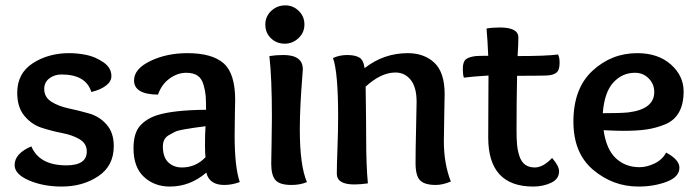

<svg xmlns="http://www.w3.org/2000/svg" viewBox="-20 -682 2593 712"><path d="M318.8 -340.8Q298.8 -405.8 208 -405.8Q182.1 -405.8 163.1 -391.4Q144 -377 144 -352.1Q144 -321.8 170.4 -304.9Q196.8 -288.1 234.9 -280Q272.9 -272 311 -261Q349.1 -250 375.5 -220Q401.9 -189.9 401.9 -140.1Q401.9 -66.9 344.5 -28.6Q287.1 9.8 209 9.8Q140.1 9.8 87.2 -13.2Q34.2 -36.1 34.2 -69.8Q34.2 -112.8 96.2 -139.2Q126 -68.8 226.1 -68.8Q301.8 -68.8 301.8 -120.1Q301.8 -149.9 275.4 -165.5Q249 -181.2 210.9 -188.5Q172.9 -195.8 135 -208Q97.2 -220.2 70.6 -252.2Q43.9 -284.2 43.9 -337.9Q43.9 -410.2 101.6 -447.5Q159.2 -484.9 236.8 -484.9Q267.1 -484.9 299.6 -478.5Q332 -472.2 362.5 -451.7Q393.1 -431.2 393.1 -399.9Q393.1 -379.9 373 -364.5Q353 -349.1 318.8 -340.8Z M740.2 -143.1Q740.2 -189 742.2 -213.9Q711.9 -210 698.5 -208Q685.1 -206.1 662.1 -202.1Q639.2 -198.2 628.7 -193.1Q618.2 -188 606.2 -180.9Q594.2 -173.8 589.1 -163.3Q584 -152.8 584 -139.2Q584 -99.1 604 -80.1Q624 -61 654.8 -61Q706.1 -61 742.2 -99.1Q740.2 -111.8 740.2 -143.1ZM744.1 -274.9Q744.1 -309.1 742.7 -327.1Q741.2 -345.2 734.6 -368.2Q728 -391.1 712.4 -401.6Q696.8 -412.1 670.9 -412.1Q638.2 -412.1 608.6 -390.6Q579.1 -369.1 565.9 -331.1Q477.1 -332 477.1 -383.8Q477.1 -426.8 537.6 -455.8Q598.1 -484.9 674.8 -484.9Q767.1 -484.9 809.6 -447Q852.1 -409.2 852.1 -311Q852.1 -308.1 851.1 -264.2Q850.1 -220.2 850.1 -178.2Q850.1 -64 869.1 -6.8Q839.8 3.9 812 3.9Q755.9 3.9 745.1 -42Q685.1 9.8 609.9 9.8Q552.2 9.8 513.7 -26.1Q475.1 -62 475.1 -131.8Q475.1 -188 499 -215.1Q522.9 -242.2 563 -254.9Q623 -273.9 744.1 -274.9Z M1031.2 -478Q1103 -478 1103 -424.8Q1103 -418.9 1100.1 -384.5Q1097.2 -350.1 1094.5 -299.1Q1091.8 -248 1091.8 -202.1Q1091.8 -67.9 1118.2 -6.8Q1093.3 3.9 1061 3.9Q1017.1 3.9 1001.5 -14.2Q985.8 -32.2 985.8 -75.2Q985.8 -90.8 987.1 -152.3Q988.3 -213.9 988.3 -247.1Q988.3 -392.1 979 -474.1Q1002.9 -478 1031.2 -478ZM1036.1 -520Q1005.9 -520 984.9 -540Q963.9 -560.1 963.9 -590.8Q963.9 -621.1 985.8 -641.6Q1007.8 -662.1 1038.1 -662.1Q1066.9 -662.1 1087.9 -641.6Q1108.9 -621.1 1108.9 -591.3Q1108.9 -561 1086.9 -540.5Q1064.9 -520 1036.1 -520Z M1332 -429.2Q1402.8 -484.9 1492.2 -484.9Q1553.2 -484.9 1591.1 -449Q1628.9 -413.1 1628.9 -333Q1628.9 -321.8 1627.4 -254.9Q1626 -188 1626 -157.2Q1626 -75.2 1651.9 -8.8Q1621.1 3.9 1596.2 3.9Q1555.2 3.9 1538.1 -12.9Q1521 -29.8 1521 -77.1Q1521 -128.9 1522.9 -202.4Q1524.9 -275.9 1524.9 -304.2Q1524.9 -358.9 1502.9 -386Q1481 -413.1 1446.3 -413.1Q1393.1 -413.1 1335.9 -360.8Q1337.9 -227.1 1337.9 -166Q1337.9 -69.8 1344.2 -2Q1316.9 2 1293.9 2Q1229 2 1229 -38.1Q1229 -66.9 1231.4 -131.8Q1233.9 -196.8 1233.9 -249Q1233.9 -415 1214.8 -466.8Q1239.3 -478 1267.1 -478Q1295.9 -478 1312 -469Q1328.1 -460 1332 -429.2Z M1745.1 -474.1Q1754.4 -475.1 1790.5 -475.1Q1788.1 -534.2 1784.2 -576.2Q1805.2 -580.1 1833.5 -580.1Q1902.3 -580.1 1902.3 -543Q1902.3 -519 1899.4 -474.1Q2007.3 -474.1 2049.3 -480Q2055.2 -469.2 2055.2 -449.2Q2055.2 -421.9 2043.2 -412.4Q2031.2 -402.8 2005.4 -401.9Q1975.1 -400.9 1897.5 -400.9Q1895.5 -307.1 1895.5 -198.2Q1895.5 -166 1897.5 -145Q1899.4 -124 1906.2 -103Q1913.1 -82 1927.2 -71.5Q1941.4 -61 1963.4 -61Q1994.1 -61 2027.3 -96.2Q2053.2 -66.9 2053.2 -46.9Q2053.2 -18.1 2023.7 -4.2Q1994.1 9.8 1957.5 9.8Q1790.5 9.8 1790.5 -171.9Q1790.5 -219.2 1791 -302.7Q1791.5 -386.2 1791.5 -401.9Q1727.1 -397.9 1700.2 -394Q1696.3 -404.8 1696.3 -426.8Q1696.3 -453.1 1707.8 -462.2Q1719.2 -471.2 1745.1 -474.1Z M2291.5 -196.8Q2264.2 -196.8 2218.3 -199.2Q2228.5 -127.9 2263.9 -95Q2299.3 -62 2351.6 -62Q2378.4 -62 2407.5 -75.9Q2436.5 -89.8 2450.2 -116.2Q2499.5 -89.8 2499.5 -60.1Q2499.5 -25.9 2452.4 -8.1Q2405.3 9.8 2347.2 9.8Q2253.4 9.8 2179.9 -52Q2106.4 -113.8 2106.4 -231Q2106.4 -354 2177 -419.4Q2247.6 -484.9 2343.3 -484.9Q2420.4 -484.9 2467.8 -442.9Q2515.1 -400.9 2515.1 -342.8Q2515.1 -295.9 2497.8 -265.4Q2480.5 -234.9 2446.5 -220.9Q2412.6 -207 2377.4 -201.9Q2342.3 -196.8 2291.5 -196.8ZM2334.5 -412.1Q2287.6 -412.1 2254.4 -376Q2221.2 -339.8 2215.3 -262.2Q2279.3 -262.2 2309.6 -265.1Q2406.2 -276.9 2406.2 -340.8Q2406.2 -370.1 2385.7 -391.1Q2365.2 -412.1 2334.5 -412.1Z"/></svg>

Font: Sukar
Style: Bold
Weight: 700
Designer: Dario Muhafara - Ghiath Alsory
Foundry: Dario Muhafara - Ghiath Alsory
Version: Version 1.00 March 27, 2016, initial release